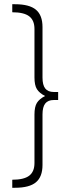

<svg xmlns="http://www.w3.org/2000/svg" viewBox="-20 -762 363 908"><path d="M255 -327V-289H234Q207 -289 194 -272.5Q181 -256 181 -221V18Q181 74 150 100Q119 126 51 126H38V88Q93 88 118 69Q143 50 143 9V-220Q143 -257 154.5 -275.5Q166 -294 193 -308Q166 -322 154.5 -340.5Q143 -359 143 -396V-625Q143 -666 118 -685Q93 -704 38 -704V-742H51Q119 -742 150 -716Q181 -690 181 -634V-395Q181 -360 194 -343.5Q207 -327 234 -327Z"/></svg>

Font: TypoPRO Montserrat Alternates
Style: Regular
Weight: 275
Designer: Julieta Ulanovsky
Foundry: Julieta Ulanovsky
Version: Version 6.001